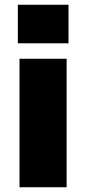

<svg xmlns="http://www.w3.org/2000/svg" viewBox="-20 -787 363 807"><path d="M260 -540V0H62V-540ZM268 -767V-605H55V-767Z"/></svg>

Font: Pathway Extreme 8pt Thin 12pt ExtraBold
Style: Regular
Weight: 800
Version: Version 1.001;gftools[0.9.26]